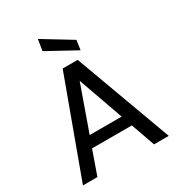

<svg xmlns="http://www.w3.org/2000/svg" viewBox="-217 -1073 1111 1207"><g transform="rotate(-30 339.0 -469.5)"><path d="M28 0 285 -700H394L651 0H544L483 -173H194L133 0ZM339 -580 223 -253H455ZM440 -743 230 -858 243 -939 450 -813Z"/></g></svg>

Font: DM Sans Medium
Style: Regular
Weight: 500
Designer: Colophon Foundry, Jonny Pinhorn
Foundry: Colophon Foundry
Version: Version 4.004; ttfautohint (v1.8.4.7-5d5b)